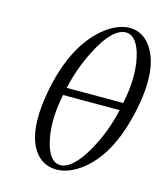

<svg xmlns="http://www.w3.org/2000/svg" viewBox="-107 -780 752 872"><g transform="rotate(15 269.0 -344.0)"><path d="M454.6 -360.8Q483.9 -502 453.6 -601.1Q430.2 -672.9 385.3 -673.8Q320.8 -673.8 254.9 -544.4Q210 -456.5 189 -360.8ZM447.3 -325.2H181.2Q153.8 -192.4 180.7 -92.8Q203.1 -15.1 250 -14.2Q308.6 -14.2 372.6 -127.4Q423.8 -218.8 447.3 -325.2ZM115.2 -344.2Q158.2 -546.9 271 -643.6Q334.5 -697.3 396.5 -698.2Q462.9 -698.2 502.9 -632.8Q561.5 -535.2 521 -344.2Q472.2 -114.7 344.2 -26.9Q290 9.8 239.7 9.8Q161.1 9.8 123 -65.9Q76.7 -161.1 115.2 -344.2Z"/></g></svg>

Font: Linux Libertine Display Slanted O
Style: Slanted
Weight: 400
Designer: Philipp H. Poll
Foundry: Philipp H. Poll
Version: Version 5.0.9